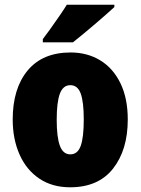

<svg xmlns="http://www.w3.org/2000/svg" viewBox="-20 -786 598 816"><path d="M278 10Q202 10 147 -27Q92 -64 63 -129.5Q34 -195 34 -278Q34 -410 97.5 -486.5Q161 -563 280 -563Q351 -563 406 -529.5Q461 -496 492 -432Q523 -368 523 -278Q523 -149 460.5 -69.5Q398 10 278 10ZM279 -130Q310 -130 323 -166Q336 -202 336 -278Q336 -353 323 -388.5Q310 -424 279 -424Q248 -424 234.5 -388Q221 -352 221 -277Q221 -203 234.5 -166.5Q248 -130 279 -130ZM466 -756Q439 -731 386.5 -686Q334 -641 290 -606H162V-620L191 -659Q244 -733 264 -766H466Z"/></svg>

Font: Noto Sans Display Black Narrow
Style: Regular
Weight: 900
Width: 4
Designer: Monotype Design team
Foundry: Monotype Imaging Inc.
Version: Version 1.000